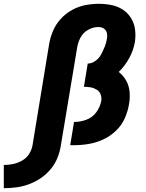

<svg xmlns="http://www.w3.org/2000/svg" viewBox="-171 -763 767 1009"><path d="M-151 226Q-118 226 -84.5 221.5Q-51 217 -18.5 205Q14 193 43.5 173Q73 153 96 125Q119 97 131.5 65Q144 33 149 0L234 -510Q238 -538 251.5 -564.5Q265 -591 291.5 -606Q318 -621 346 -621Q362 -621 374.5 -613Q387 -605 390.5 -590Q394 -575 391 -560Q388 -539 379.5 -518Q371 -497 360.5 -477Q350 -457 330.5 -443Q311 -429 290 -429L270 -307Q288 -307 305 -304Q322 -301 337 -292Q352 -283 358 -266.5Q364 -250 361 -232Q355 -200 334.5 -172.5Q314 -145 282 -133.5Q250 -122 219 -122H218L198 0H219Q257 0 295.5 -6.5Q334 -13 371 -30Q408 -47 438 -75.5Q468 -104 484.5 -141Q501 -178 507 -216Q513 -248 510 -280.5Q507 -313 492 -339.5Q477 -366 453 -385Q486 -417 508.5 -458.5Q531 -500 538 -543Q543 -577 538.5 -609.5Q534 -642 517 -669Q500 -696 473.5 -713Q447 -730 414.5 -736.5Q382 -743 349 -743Q313 -743 277 -736Q241 -729 207.5 -710.5Q174 -692 148 -663.5Q122 -635 107.5 -600.5Q93 -566 87 -530L0 0Q-4 24 -18 46Q-32 68 -55 81Q-78 94 -102.5 99Q-127 104 -151 104Z"/></svg>

Font: Iosevka Sparkle Heavy
Style: Italic
Weight: 900
Italic angle: -9°
Designer: Belleve Invis
Foundry: Belleve Invis
Version: Version 4.5.0; ttfautohint (v1.8.3)